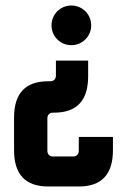

<svg xmlns="http://www.w3.org/2000/svg" viewBox="-20 -520 463 697"><path d="M311 -428C311 -468 279 -500 239 -500C199 -500 167 -468 167 -428C167 -388 199 -356 239 -356C279 -356 311 -388 311 -428ZM155 -225C72 -225 31 -181 31 -93V25C31 113 72 157 155 157H266C349 157 390 113 390 25V-23H266V28C266 39 258 48 247 48H171C160 48 152 39 152 28V-91C152 -102 160 -111 171 -111H176C259 -111 300 -155 300 -243V-300H183V-245C183 -234 175 -225 164 -225Z"/></svg>

Font: sklik
Style: Regular
Weight: 400
Designer: Joe Prince
Foundry: Joe Prince
Version: Version 1.001